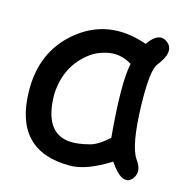

<svg xmlns="http://www.w3.org/2000/svg" viewBox="-87 -611 707 723"><g transform="rotate(15 266.5 -249.5)"><path d="M246.1 27.3Q311 27.3 400.9 -29.8Q454.6 49.8 488.8 12.7Q514.6 -19 483.9 -60.1Q451.7 -105 447.8 -266.1Q444.8 -398.4 466.3 -425.3Q516.6 -488.8 479 -518.1Q443.4 -545.9 403.8 -489.7Q244.6 -545.4 126 -443.4Q23.9 -355.5 25.4 -207Q27.8 27.3 246.1 27.3ZM302.7 -70.8Q256.3 -58.1 223.1 -60.1Q122.1 -66.9 120.6 -216.3Q125 -331.1 211.9 -394Q233.4 -410.2 269.5 -418.9Q321.3 -431.6 368.7 -401.9Q351.6 -324.2 370.6 -114.3Q331.5 -79.1 302.7 -70.8Z"/></g></svg>

Font: Comic Relief
Style: Regular
Weight: 400
Designer: Jeff Davis
Foundry: Loudifier
Version: Version 1.200; ttfautohint (v1.8.4.7-5d5b)